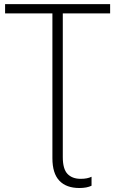

<svg xmlns="http://www.w3.org/2000/svg" viewBox="-20 -734 564 939"><path d="M368.2 185.5Q304.2 185.5 270.3 149.7Q236.3 113.8 236.3 40V-668.5H4.9V-713.9H518.6V-668.5H287.1V34.2Q287.1 92.8 310.3 116.7Q333.5 140.6 374.5 140.6Q391.6 140.6 404.8 137.9Q418 135.3 427.7 130.4V174.3Q404.8 185.5 368.2 185.5Z"/></svg>

Font: Open Sans Light
Style: Regular
Weight: 300
Designer: Monotype Design Team
Foundry: Monotype Imaging Inc.
Version: Version 3.000; ttfautohint (v1.8.4)